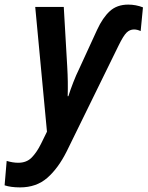

<svg xmlns="http://www.w3.org/2000/svg" viewBox="-97 -574 641 834"><path d="M193 83 418 -376Q439 -419 453 -432.5Q467 -446 485 -446Q499 -446 514 -439L524 -542Q493 -554 460 -554Q411 -554 380 -525.5Q349 -497 325 -445L246 -273Q234 -249 221 -215.5Q208 -182 200 -156H197Q199 -218 195 -285L180 -544H56L107 -2L81 51Q62 89 40 111Q18 133 -18 133Q-41 133 -68 125L-77 231Q-50 240 -10 240Q61 240 108.5 198.5Q156 157 193 83Z"/></svg>

Font: Noto Sans UI SemiCondensed
Style: Bold Italic
Weight: 700
Width: 4
Designer: Monotype Design Team
Foundry: Monotype Imaging Inc.
Version: 1.001